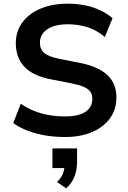

<svg xmlns="http://www.w3.org/2000/svg" viewBox="-20 -735 694 1044"><path d="M333 10Q276 10 224 1Q172 -8 128.5 -25Q85 -42 52 -66L93 -171Q126 -148 164 -132.5Q202 -117 244.5 -109.5Q287 -102 333 -102Q409 -102 445.5 -127.5Q482 -153 482 -197Q482 -221 471 -236.5Q460 -252 434.5 -263Q409 -274 368 -282L255 -304Q158 -323 112 -372.5Q66 -422 66 -500Q66 -565 102 -613.5Q138 -662 201.5 -688.5Q265 -715 348 -715Q397 -715 442 -706Q487 -697 525 -679Q563 -661 592 -636L550 -534Q508 -570 457.5 -586.5Q407 -603 347 -603Q301 -603 267.5 -591Q234 -579 215.5 -556.5Q197 -534 197 -503Q197 -467 220.5 -447Q244 -427 303 -415L415 -393Q515 -373 564 -327Q613 -281 613 -205Q613 -141 578.5 -92.5Q544 -44 481 -17Q418 10 333 10ZM340 289 290 255Q313 232 322 209Q331 186 331 163L358 179H265V72H399V145Q399 188 385.5 224Q372 260 340 289Z"/></svg>

Font: Nunito Sans 10pt
Style: Bold
Weight: 700
Designer: Vernon Adams
Foundry: Vernon Adams
Version: Version 3.101;gftools[0.9.27]